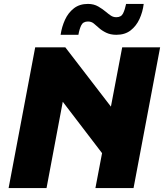

<svg xmlns="http://www.w3.org/2000/svg" viewBox="-20 -962 839 982"><path d="M468 0 605 -720H799L663 0ZM24 0 160 -720H314L597 -352L553 -112L261 -494L310 -489L218 0ZM290 -784Q296 -825 312.5 -861Q329 -897 358 -919.5Q387 -942 430 -942Q460 -942 483 -928.5Q506 -915 521 -902Q534 -891 546.5 -882.5Q559 -874 575 -874Q600 -874 609.5 -893.5Q619 -913 625 -942H715Q710 -901 693.5 -865Q677 -829 648 -806.5Q619 -784 575 -784Q545 -784 522.5 -795Q500 -806 485 -820Q472 -832 459.5 -842Q447 -852 430 -852Q405 -852 395.5 -832.5Q386 -813 381 -784Z"/></svg>

Font: Kufam ExtraBold
Style: Italic
Weight: 800
Italic angle: -11°
Designer: Artur Schmal
Foundry: Original Type
Version: Version 1.301; ttfautohint (v1.8.3)